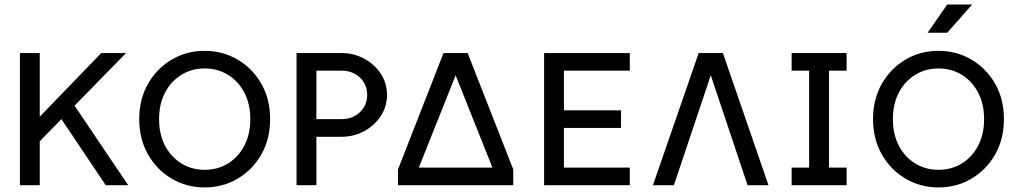

<svg xmlns="http://www.w3.org/2000/svg" viewBox="-20 -821 4519 851"><path d="M237.8 -314.5 448.7 0H548.3L303.7 -362.8ZM156.2 -194.8 538.6 -585.9Q529.8 -585.9 514.9 -585.9Q500 -585.9 483.6 -585.9Q467.3 -585.9 452.4 -585.9Q437.5 -585.9 428.7 -585.9L156.2 -303.7V-585.9H68.4V0H156.2Z M887.2 -68.4Q830.1 -68.4 784.2 -96.4Q738.3 -124.5 711.7 -175Q685.1 -225.6 685.1 -293Q685.1 -360.4 711.7 -410.9Q738.3 -461.4 784.2 -489.5Q830.1 -517.6 887.2 -517.6Q944.8 -517.6 990.5 -489.5Q1036.1 -461.4 1062.7 -410.9Q1089.4 -360.4 1089.4 -293Q1089.4 -225.6 1062.7 -175Q1036.1 -124.5 990.5 -96.4Q944.8 -68.4 887.2 -68.4ZM887.2 -595.7Q807.1 -595.7 741.2 -556.9Q675.3 -518.1 636.2 -450Q597.2 -381.8 597.2 -293Q597.2 -204.6 636.2 -136.2Q675.3 -67.9 741.2 -29.1Q807.1 9.8 887.2 9.8Q967.3 9.8 1033.2 -29.1Q1099.1 -67.9 1138.2 -136.2Q1177.2 -204.6 1177.2 -293Q1177.2 -381.8 1138.2 -450Q1099.1 -518.1 1033.2 -556.9Q967.3 -595.7 887.2 -595.7Z M1382.3 -507.8H1493.7Q1543 -507.8 1575.2 -477.3Q1607.4 -446.8 1607.4 -400.4Q1607.4 -354.5 1575.2 -323.7Q1543 -293 1493.7 -293H1382.3ZM1294.4 0H1382.3V-214.8H1493.7Q1547.9 -214.8 1593.8 -239.5Q1639.6 -264.2 1667.5 -306.4Q1695.3 -348.6 1695.3 -400.4Q1695.3 -452.6 1667.5 -494.6Q1639.6 -536.6 1593.8 -561.3Q1547.9 -585.9 1493.7 -585.9H1294.4Z M1744.1 0H2254.9V-70.3L2211.4 -78.1H1787.6L1744.1 -70.3ZM1999.5 -487.3 2162.6 -78.1 2254.9 -70.3 2052.7 -585.9H1945.8L1744.1 -70.3L1836.4 -78.1Z M2732.4 -332H2479.5V-507.8H2771.5V-585.9H2391.6V0H2771.5V-78.1H2479.5V-253.9H2732.4Z M3130.4 -487.3 3293.5 0H3386.2L3184.1 -585.9H3076.7L2874 0H2966.8Z M3488.8 -585.9V-507.8H3566.4V-78.1H3488.8V0H3732.4V-78.1H3654.3V-507.8H3732.4V-585.9Z M4139.6 -68.4Q4082.5 -68.4 4036.6 -96.4Q3990.7 -124.5 3964.1 -175Q3937.5 -225.6 3937.5 -293Q3937.5 -360.4 3964.1 -410.9Q3990.7 -461.4 4036.6 -489.5Q4082.5 -517.6 4139.6 -517.6Q4197.3 -517.6 4242.9 -489.5Q4288.6 -461.4 4315.2 -410.9Q4341.8 -360.4 4341.8 -293Q4341.8 -225.6 4315.2 -175Q4288.6 -124.5 4242.9 -96.4Q4197.3 -68.4 4139.6 -68.4ZM4139.6 -595.7Q4059.6 -595.7 3993.7 -556.9Q3927.7 -518.1 3888.7 -450Q3849.6 -381.8 3849.6 -293Q3849.6 -204.6 3888.7 -136.2Q3927.7 -67.9 3993.7 -29.1Q4059.6 9.8 4139.6 9.8Q4219.7 9.8 4285.6 -29.1Q4351.6 -67.9 4390.6 -136.2Q4429.7 -204.6 4429.7 -293Q4429.7 -381.8 4390.6 -450Q4351.6 -518.1 4285.6 -556.9Q4219.7 -595.7 4139.6 -595.7ZM4178.2 -675.8H4091.3L4178.2 -800.8H4288.6Z"/></svg>

Font: Giphurs SC
Style: Regular
Weight: 400
Version: Version 0.920